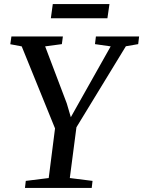

<svg xmlns="http://www.w3.org/2000/svg" viewBox="-20 -922 702 942"><path d="M102.5 0 106.5 -34.5 219 -48.5 250 -292 86.5 -694.5 30.5 -705 36 -743H288.5L283.5 -705.5L201.5 -694.5L307.5 -415L327.5 -347L364.5 -413L523 -694.5L446 -705.5L450.5 -743H662.5L658 -705.5L597.5 -695L355 -297.5L322.5 -48.5L434 -34.5L430 0ZM239 -902H517L507 -832.5H229.5Z"/></svg>

Font: Merriweather 48pt
Style: Italic
Weight: 400
Italic angle: -7.8°
Version: Version 2.101